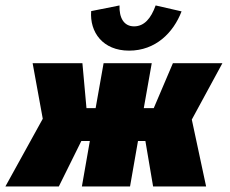

<svg xmlns="http://www.w3.org/2000/svg" viewBox="-82 -675 831 695"><path d="M-62.5 0H130.9L212.4 -164.6H243.2L214.4 0H388.7L417.5 -164.6H444.3L472.2 0H664.1L612.3 -242.2L723.1 -446.3H543.9L474.6 -283.7H438.5L467.3 -446.3H293L264.2 -283.7H231L216.3 -446.3H36.1L72.8 -245.1ZM385.3 -491.7C481 -491.7 545.4 -556.2 575.2 -633.8L481.4 -655.3C464.4 -607.9 439.9 -579.6 403.3 -579.6C366.2 -579.6 349.1 -610.8 350.6 -655.3L248 -634.8C242.2 -558.6 290 -491.7 385.3 -491.7Z"/></svg>

Font: Roboto Flex Super Cond Black
Style: Italic
Weight: 900
Width: 3
Italic angle: -10°
Designer: Berlow after Robertson
Foundry: Google
Version: Version 3.200;Glyphs 3.3 (3311)